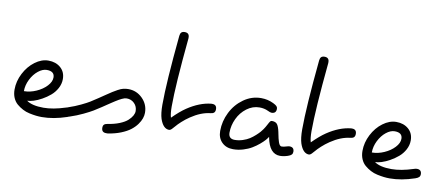

<svg xmlns="http://www.w3.org/2000/svg" viewBox="-65 -937 2799 1217"><g transform="rotate(10 1334.5 -329.0)"><path d="M40 -142.1Q40 -195.8 66.2 -246.6Q92.3 -297.4 134.3 -328.6Q176.3 -359.9 220.2 -359.9Q268.1 -359.9 299.1 -332.8Q330.1 -305.7 330.1 -259.8Q330.1 -229 314.7 -200.4Q299.3 -171.9 275.6 -151.9Q252 -131.8 224.4 -116.5Q196.8 -101.1 172.4 -93.5Q147.9 -85.9 130.9 -85.9Q166.5 -60.1 240.2 -60.1Q301.8 -60.1 380.9 -85.9Q392.6 -89.8 399.9 -89.8Q430.2 -89.8 430.2 -60.1Q430.2 -48.3 423.1 -41.3Q416 -34.2 399.9 -28.8Q314.5 0 240.2 0Q221.7 0 202.6 -2.2Q183.6 -4.4 159.7 -9.5Q135.7 -14.6 115.5 -25.4Q95.2 -36.1 77.6 -51Q60.1 -65.9 50 -89.4Q40 -112.8 40 -142.1ZM100.1 -142.1Q139.2 -142.1 179 -159.7Q218.8 -177.2 244.4 -204.8Q270 -232.4 270 -259.8Q270 -299.8 220.2 -299.8Q193.4 -299.8 165.3 -277.3Q137.2 -254.9 118.7 -217.8Q100.1 -180.7 100.1 -142.1Z M365.7 -60.1Q365.7 -71.8 372.8 -78.6Q379.9 -85.4 396 -90.8Q436 -104 472.9 -121.8Q509.8 -139.6 525.9 -149.7Q542 -159.7 572.8 -180.2Q585.9 -189 613.5 -207.8Q641.1 -226.6 652.8 -233.9Q664.6 -241.2 683.8 -252Q703.1 -262.7 718.5 -266.4Q733.9 -270 750 -270Q803.7 -270 841.8 -231.9Q879.9 -193.8 879.9 -140.1Q879.9 -122.6 873.5 -103.8Q867.2 -85 851.8 -63.7Q836.4 -42.5 813.2 -24.7Q790 -6.8 752.9 8.1Q715.8 22.9 669.9 29.8H659.7Q629.9 29.8 629.9 0Q629.9 -14.6 637 -21Q644 -27.3 659.7 -29.8Q702.1 -36.1 734.9 -49.6Q767.6 -63 785.2 -79.1Q802.7 -95.2 811.3 -110.8Q819.8 -126.5 819.8 -140.1Q819.8 -169.9 799.8 -189.9Q779.8 -210 750 -210Q743.7 -210 736.3 -208Q729 -206.1 719.5 -201.4Q710 -196.8 701.7 -192.1Q693.4 -187.5 680.2 -179Q667 -170.4 657.7 -164.3Q648.4 -158.2 631.8 -147Q615.2 -135.7 605 -128.9Q576.2 -109.9 556.4 -97.9Q536.6 -85.9 497.3 -67.1Q458 -48.3 415 -34.2Q401.9 -29.8 396 -29.8Q365.7 -29.8 365.7 -60.1Z M979.5 -210Q979.5 -353 1009.3 -658.2Q1010.7 -673.3 1017.8 -680.7Q1024.9 -688 1039.6 -688Q1069.3 -688 1069.3 -658.2V-651.9Q1039.6 -346.7 1039.6 -210Q1039.6 -162.6 1047.4 -138.2Q1094.2 -185.1 1131.3 -210Q1210 -262.7 1284.7 -270H1289.6Q1319.3 -270 1319.3 -240.2Q1319.3 -225.6 1312 -218.5Q1304.7 -211.4 1289.6 -210Q1229 -203.6 1164.6 -160.2Q1137.7 -142.1 1116 -122.1Q1094.2 -102.1 1084 -89.4Q1073.7 -76.7 1064.9 -68.4Q1056.2 -60.1 1049.3 -60.1Q1010.7 -60.1 990.2 -120.1Q979.5 -153.3 979.5 -210Z M1369.1 -109.9Q1369.1 -172.4 1397.7 -229.7Q1426.3 -287.1 1477.5 -323.5Q1528.8 -359.9 1589.4 -359.9Q1632.3 -359.9 1669.4 -341.8Q1685.5 -334 1692.4 -327.1Q1699.2 -320.3 1699.2 -310.1Q1699.2 -279.8 1669.4 -279.8Q1661.1 -279.8 1644.5 -288.1Q1620.1 -299.8 1589.4 -299.8Q1545.4 -299.8 1507.8 -271.5Q1470.2 -243.2 1449.7 -199.5Q1429.2 -155.8 1429.2 -109.9Q1429.2 -69.8 1469.2 -69.8Q1495.1 -69.8 1520.5 -78.1Q1545.9 -86.4 1563.7 -97.9Q1581.5 -109.4 1598.1 -124.5Q1614.7 -139.6 1623.3 -149.7Q1631.8 -159.7 1638.2 -168.9Q1648.4 -183.6 1657.2 -200.7Q1666 -217.8 1670.4 -223.4Q1674.8 -229 1681.2 -229Q1705.6 -229 1715.8 -215.3Q1726.1 -201.7 1733.4 -168Q1734.4 -164.1 1735.8 -156.2Q1739.7 -137.2 1741.9 -127.4Q1744.1 -117.7 1748.5 -104.5Q1752.9 -91.3 1758.1 -85.7Q1763.2 -80.1 1769.5 -80.1Q1782.2 -80.1 1800.3 -85.9Q1812 -89.8 1819.3 -89.8Q1849.1 -89.8 1849.1 -60.1Q1849.1 -48.3 1842.3 -41.3Q1835.4 -34.2 1819.3 -28.8Q1792.5 -20 1769.5 -20Q1701.2 -20 1681.6 -123.5L1681.2 -127Q1675.8 -117.7 1664.6 -104.7Q1653.3 -91.8 1633.1 -74.7Q1612.8 -57.6 1589.4 -43.5Q1565.9 -29.3 1533.9 -19.5Q1502 -9.8 1469.2 -9.8Q1424.3 -9.8 1396.7 -37.4Q1369.1 -64.9 1369.1 -109.9Z M1879.4 -210Q1879.4 -353 1909.2 -658.2Q1910.6 -673.3 1917.7 -680.7Q1924.8 -688 1939.5 -688Q1969.2 -688 1969.2 -658.2V-651.9Q1939.5 -346.7 1939.5 -210Q1939.5 -162.6 1947.3 -138.2Q1994.1 -185.1 2031.2 -210Q2109.9 -262.7 2184.6 -270H2189.5Q2219.2 -270 2219.2 -240.2Q2219.2 -225.6 2211.9 -218.5Q2204.6 -211.4 2189.5 -210Q2128.9 -203.6 2064.5 -160.2Q2037.6 -142.1 2015.9 -122.1Q1994.1 -102.1 1983.9 -89.4Q1973.6 -76.7 1964.8 -68.4Q1956.1 -60.1 1949.2 -60.1Q1910.6 -60.1 1890.1 -120.1Q1879.4 -153.3 1879.4 -210Z M2279.3 -142.1Q2279.3 -195.8 2305.4 -246.6Q2331.5 -297.4 2373.5 -328.6Q2415.5 -359.9 2459.5 -359.9Q2507.3 -359.9 2538.3 -332.8Q2569.3 -305.7 2569.3 -259.8Q2569.3 -229 2554 -200.4Q2538.6 -171.9 2514.9 -151.9Q2491.2 -131.8 2463.6 -116.5Q2436 -101.1 2411.6 -93.5Q2387.2 -85.9 2370.1 -85.9Q2405.8 -60.1 2479.5 -60.1Q2541 -60.1 2620.1 -85.9Q2631.8 -89.8 2639.2 -89.8Q2669.4 -89.8 2669.4 -60.1Q2669.4 -48.3 2662.4 -41.3Q2655.3 -34.2 2639.2 -28.8Q2553.7 0 2479.5 0Q2460.9 0 2441.9 -2.2Q2422.9 -4.4 2398.9 -9.5Q2375 -14.6 2354.7 -25.4Q2334.5 -36.1 2316.9 -51Q2299.3 -65.9 2289.3 -89.4Q2279.3 -112.8 2279.3 -142.1ZM2339.4 -142.1Q2378.4 -142.1 2418.2 -159.7Q2458 -177.2 2483.6 -204.8Q2509.3 -232.4 2509.3 -259.8Q2509.3 -299.8 2459.5 -299.8Q2432.6 -299.8 2404.5 -277.3Q2376.5 -254.9 2357.9 -217.8Q2339.4 -180.7 2339.4 -142.1Z"/></g></svg>

Font: Pecita
Style: Book
Weight: 400
Width: 6
Version: Version 3.4.1